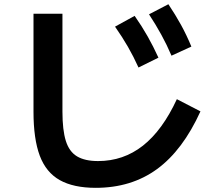

<svg xmlns="http://www.w3.org/2000/svg" viewBox="-20 -835 1040 908"><path d="M432.7 53.3Q327.7 53.3 262.7 16.8Q197.7 -19.7 168 -98.8Q138.4 -178 138.4 -306.7V-770H275.3V-306.7Q275.3 -220 291.3 -168.8Q307.3 -117.6 344.5 -95.4Q381.6 -73.3 443.7 -73.3Q563.3 -73.3 655.9 -146.1Q748.4 -219 816.4 -366L928 -308.3Q844.3 -124.3 722.8 -35.5Q601.3 53.3 432.7 53.3ZM635 -515.7Q611.7 -567.3 585 -613.7Q558.4 -660 524 -709L616.7 -760Q651 -711 678 -663.3Q705 -615.7 729.3 -562.3ZM791 -571.7Q768.7 -624 742.8 -671Q717 -718 684.7 -767.3L776.3 -815Q809.6 -765.3 836.1 -717.2Q862.6 -669 885 -614.7Z"/></svg>

Font: M PLUS 2 Thin
Style: Regular
Weight: 100
Designer: Coji Morishita
Foundry: UNDERFOREST DESIGN
Version: Version 1.001